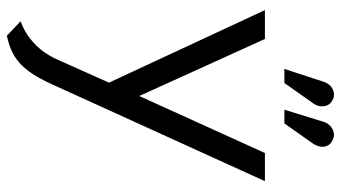

<svg xmlns="http://www.w3.org/2000/svg" viewBox="-227 -705 946 532"><g transform="rotate(90 246.0 -439.0)"><path d="M265 -832Q272 -841 274 -851.5Q276 -862 272 -872Q268 -882 258 -887Q248 -893 237 -891Q226 -889 218.5 -882Q211 -875 207 -864L171 -754H210ZM377 -832Q384 -842 386 -852.5Q388 -863 384 -872.5Q380 -882 369 -887Q359 -893 348.5 -891Q338 -889 330 -882Q322 -875 318 -864L284 -754H322ZM404 -700 246 -352 88 -700H8L209 -268L145 -125Q137 -106 122.5 -86Q108 -66 87 -49.5Q66 -33 39 -23L79 15Q107 9 126.5 -1Q146 -11 162 -27.5Q178 -44 191.5 -67Q205 -90 219 -122L482 -700Z"/></g></svg>

Font: Advent Pro Medium
Style: Regular
Weight: 500
Designer: VivaRado, Andreas Kalpakidis
Foundry: VivaRado, Andreas Kalpakidis
Version: Version 3.000